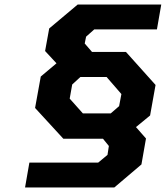

<svg xmlns="http://www.w3.org/2000/svg" viewBox="-20 -757 728 843"><path d="M90 66 109 -43H411L452 -77L458 -116L432 -148H258L134 -283L159 -421L228 -479L178 -533L196 -632L321 -737H688L669 -628H394L358 -596L352 -566L384 -529H533L663 -384L639 -250L577 -199L621 -149L601 -35L482 66ZM344 -259H466L503 -291L513 -344L448 -419H333L297 -386L286 -324Z"/></svg>

Font: Tomorrow SemiBold
Style: Italic
Weight: 600
Italic angle: -10°
Designer: Tony de Marco, Monica Rizzolli
Foundry: Just in Type
Version: Version 2.002